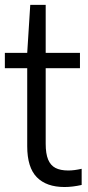

<svg xmlns="http://www.w3.org/2000/svg" viewBox="-20 -760 362 790"><path d="M316 -65.5V1Q278 9.5 245.5 9.5Q171 9.5 131.5 -30.8Q92 -71 92 -158.5V-479.5H0V-542.5H92L104.5 -740H168V-542.5H309V-479.5H168V-169Q168 -127.5 178 -103.5Q188 -79.5 208.2 -69Q228.5 -58.5 261 -58.5Q285.5 -58.5 316 -65.5Z"/></svg>

Font: Encode Sans Condensed
Style: Regular
Weight: 400
Width: 3
Designer: Multiple Designers
Foundry: Impallari Type
Version: Version 2.000